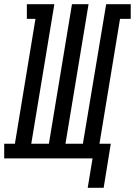

<svg xmlns="http://www.w3.org/2000/svg" viewBox="-67 -755 643 915"><path d="M351 140 374 0H-47V-70H4L102 -665H61V-735H192L82 -70H166L276 -735H355L245 -70H328L439 -735H556V-665H505L407 -70H461L427 140Z"/></svg>

Font: Iosevka Slab Oblique
Style: Regular
Weight: 400
Italic angle: -9°
Monospace: yes
Designer: Belleve Invis
Foundry: Belleve Invis
Version: Version 11.1.1; ttfautohint (v1.8.3)